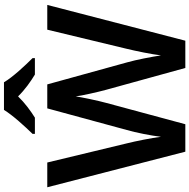

<svg xmlns="http://www.w3.org/2000/svg" viewBox="-13 -1032 978 993"><g transform="rotate(-90 476.5 -535.0)"><path d="M548 -1004H405C378 -959 318 -894 281 -856V-844H365C400 -866 440 -895 475 -931C510 -895 553 -865 588 -844H673V-856C636 -893 574 -959 548 -1004ZM948 -780H820L722 -373C709 -320 693 -241 687 -192C680 -239 664 -322 651 -367L537 -780H413L301 -368C288 -324 272 -243 266 -192C260 -241 244 -321 231 -373L133 -780H5L189 -66H331L441 -474C453 -517 471 -604 475 -633C478 -604 498 -516 509 -476L622 -66H763Z"/></g></svg>

Font: Noto Sans Malayalam UI SemiBold
Style: Regular
Weight: 600
Designer: Jelle Bosma - Monotype Design Team
Foundry: Monotype Imaging Inc.
Version: Version 2.104